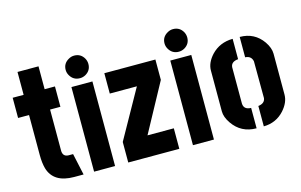

<svg xmlns="http://www.w3.org/2000/svg" viewBox="-88 -930 1813 1156"><g transform="rotate(-15 818.5 -352.5)"><path d="M13.7 -430.7V-556.6H82V-699.2H212.9V-556.6H277.3V-429.7H212.9V-170.9Q214.8 -135.7 249 -134.8H277.3L306.6 0H248Q120.1 0 91.8 -96.7Q82 -131.8 82 -180.7V-430.7Z M365.2 -635.7Q365.2 -675.8 401.4 -696.3Q418 -706.1 436.5 -706.1Q477.5 -706.1 498 -669.9Q506.8 -653.3 506.8 -635.7Q506.8 -594.7 470.7 -574.2Q454.1 -565.4 436.5 -565.4Q394.5 -565.4 374 -602.5Q365.2 -618.2 365.2 -635.7ZM372.1 0V-527.3H502.9V0Z M585 0V-127.9L753.9 -429.7H585V-556.6H903.3V-429.7L739.3 -127.9H903.3V0Z M981.4 -635.7Q981.4 -675.8 1017.6 -696.3Q1034.2 -706.1 1052.7 -706.1Q1093.8 -706.1 1114.3 -669.9Q1123 -653.3 1123 -635.7Q1123 -594.7 1086.9 -574.2Q1070.3 -565.4 1052.7 -565.4Q1010.7 -565.4 990.2 -602.5Q981.4 -618.2 981.4 -635.7ZM988.3 0V-527.3H1119.1V0Z M1209 -151.4V-406.2Q1209 -454.1 1251 -500Q1303.7 -555.7 1384.8 -556.6V-429.7Q1340.8 -425.8 1337.9 -392.6V-165Q1339.8 -127 1384.8 -126V1Q1289.1 1 1236.3 -76.2Q1209 -116.2 1209 -151.4ZM1429.7 1V-126Q1470.7 -130.9 1474.6 -163.1L1473.6 -392.6Q1466.8 -427.7 1428.7 -429.7V-556.6Q1520.5 -556.6 1572.3 -482.4Q1599.6 -442.4 1599.6 -406.2V-151.4Q1599.6 -102.5 1557.6 -55.7Q1506.8 0 1429.7 1Z"/></g></svg>

Font: Post No Bills Jaffna ExtraBold
Style: Regular
Weight: 800
Designer: Kosala Senevirathne, Siva Puranthara, Lasantha Premarathna, Tharique Azeez
Foundry: Mooniak
Version: Version 1.220 ; ttfautohint (v1.6)